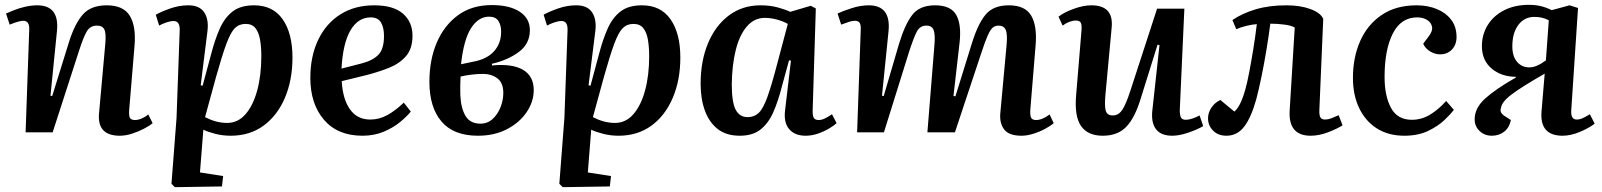

<svg xmlns="http://www.w3.org/2000/svg" viewBox="-20 -548 6633 795"><path d="M612 -38Q599 -27 576 -15Q553 -3 526.5 5.5Q500 14 476 14Q382 14 390 -78L416 -367Q420 -410 412 -426Q404 -442 382 -442Q354 -442 340 -419Q326 -396 307 -337L198 0H86L101 -425Q103 -462 76 -462Q60 -462 20 -446L5 -492Q16 -497 37 -505.5Q58 -514 84 -520Q110 -526 134 -526Q226 -526 216 -421L189 -152L196 -150L266 -375Q290 -451 323.5 -488.5Q357 -526 422 -526Q491 -526 517.5 -482.5Q544 -439 537 -358L515 -94Q513 -71 517.5 -61Q522 -51 539 -51Q552 -51 567 -57.5Q582 -64 594 -74Z M724 -421Q726 -461 699 -461Q686 -461 668.5 -455Q651 -449 639 -442L625 -487Q648 -500 685 -513Q722 -526 760 -526Q806 -526 825.5 -497Q845 -468 839 -419L811 -195L819 -193L854 -323Q870 -385 890.5 -430.5Q911 -476 944 -501Q977 -526 1032 -526Q1110 -526 1150.5 -468Q1191 -410 1191 -310Q1191 -216 1159.5 -142.5Q1128 -69 1071 -27.5Q1014 14 935 14Q902 14 871 6Q840 -2 822 -11L808 166L904 181L899 224L704 227L690 213L711 -60ZM997 -449Q970 -449 952.5 -431.5Q935 -414 917.5 -367Q900 -320 875 -231L829 -63Q850 -52 873 -45.5Q896 -39 921 -39Q965 -39 996.5 -75Q1028 -111 1045 -173.5Q1062 -236 1062 -316Q1062 -352 1057 -382.5Q1052 -413 1038 -431Q1024 -449 997 -449Z M1529 -526Q1609 -526 1648.5 -491.5Q1688 -457 1688 -400Q1688 -347 1661.5 -316Q1635 -285 1591.5 -267.5Q1548 -250 1497 -237L1395 -212Q1399 -138 1429 -95.5Q1459 -53 1513 -53Q1550 -53 1583 -71Q1616 -89 1652 -123L1681 -86Q1665 -66 1636.5 -42.5Q1608 -19 1568.5 -2.5Q1529 14 1481 14Q1378 14 1321.5 -52Q1265 -118 1265 -225Q1265 -315 1297.5 -383Q1330 -451 1389.5 -488.5Q1449 -526 1529 -526ZM1570 -399Q1570 -434 1557.5 -455Q1545 -476 1515 -476Q1463 -476 1431.5 -423Q1400 -370 1394 -264L1476 -285Q1523 -297 1546.5 -321Q1570 -345 1570 -399Z M1959 14Q1858 14 1808 -45Q1758 -104 1758 -209Q1758 -300 1788.5 -371.5Q1819 -443 1876.5 -485Q1934 -527 2016 -527Q2090 -527 2132 -499.5Q2174 -472 2174 -423Q2174 -367 2128.5 -333Q2083 -299 2017 -284V-277Q2101 -285 2145.5 -259Q2190 -233 2190 -175Q2190 -127 2160.5 -83.5Q2131 -40 2079 -13Q2027 14 1959 14ZM1889 -282 1951 -295Q2002 -307 2028.5 -339Q2055 -371 2055 -417Q2055 -444 2043.5 -461.5Q2032 -479 2005 -479Q1961 -479 1930.5 -431.5Q1900 -384 1889 -282ZM1969 -36Q1999 -36 2020 -55.5Q2041 -75 2052.5 -104Q2064 -133 2064 -163Q2064 -205 2039.5 -223.5Q2015 -242 1980 -242Q1957 -242 1932.5 -239Q1908 -236 1887 -231Q1885 -193 1886 -156Q1888 -102 1907 -69Q1926 -36 1969 -36Z M2330 -421Q2332 -461 2305 -461Q2292 -461 2274.5 -455Q2257 -449 2245 -442L2231 -487Q2254 -500 2291 -513Q2328 -526 2366 -526Q2412 -526 2431.5 -497Q2451 -468 2445 -419L2417 -195L2425 -193L2460 -323Q2476 -385 2496.5 -430.5Q2517 -476 2550 -501Q2583 -526 2638 -526Q2716 -526 2756.5 -468Q2797 -410 2797 -310Q2797 -216 2765.5 -142.5Q2734 -69 2677 -27.5Q2620 14 2541 14Q2508 14 2477 6Q2446 -2 2428 -11L2414 166L2510 181L2505 224L2310 227L2296 213L2317 -60ZM2603 -449Q2576 -449 2558.5 -431.5Q2541 -414 2523.5 -367Q2506 -320 2481 -231L2435 -63Q2456 -52 2479 -45.5Q2502 -39 2527 -39Q2571 -39 2602.5 -75Q2634 -111 2651 -173.5Q2668 -236 2668 -316Q2668 -352 2663 -382.5Q2658 -413 2644 -431Q2630 -449 2603 -449Z M3345 -94Q3344 -71 3349 -61Q3354 -51 3370 -51Q3383 -51 3397.5 -58.5Q3412 -66 3425 -75L3444 -38Q3432 -27 3411.5 -15Q3391 -3 3366 5.5Q3341 14 3316 14Q3271 14 3247.5 -13.5Q3224 -41 3231 -94L3255 -297L3247 -298L3217 -188Q3202 -129 3182 -83.5Q3162 -38 3129.5 -12Q3097 14 3043 14Q2987 14 2951.5 -14Q2916 -42 2898.5 -90.5Q2881 -139 2881 -201Q2881 -295 2911.5 -368.5Q2942 -442 2998 -484Q3054 -526 3129 -526Q3169 -526 3201.5 -517Q3234 -508 3252 -499L3337 -524L3358 -513ZM3076 -63Q3103 -63 3121.5 -80.5Q3140 -98 3157.5 -146.5Q3175 -195 3199 -287L3242 -449Q3223 -460 3197 -467Q3171 -474 3147 -474Q3103 -474 3072.5 -438.5Q3042 -403 3026.5 -341Q3011 -279 3010 -198Q3010 -125 3026 -94Q3042 -63 3076 -63Z M3849 -360Q3853 -404 3846 -423Q3839 -442 3816 -442Q3790 -442 3777 -418.5Q3764 -395 3744 -333L3640 0H3529L3544 -425Q3545 -445 3539.5 -453.5Q3534 -462 3519 -462Q3510 -462 3497 -458Q3484 -454 3463 -446L3448 -492Q3469 -502 3506 -514Q3543 -526 3577 -526Q3670 -526 3659 -418L3632 -152L3639 -150L3703 -368Q3727 -447 3757.5 -486.5Q3788 -526 3852 -526Q3917 -526 3939.5 -486Q3962 -446 3953 -369L3928 -151L3936 -149L4004 -368Q4029 -449 4061 -487.5Q4093 -526 4157 -526Q4225 -526 4250 -483Q4275 -440 4268 -360L4247 -104Q4244 -74 4248.5 -62.5Q4253 -51 4270 -51Q4295 -51 4326 -74L4343 -38Q4329 -26 4306.5 -14Q4284 -2 4258 6Q4232 14 4210 14Q4157 14 4137.5 -12.5Q4118 -39 4122 -80L4148 -363Q4152 -408 4144 -425Q4136 -442 4115 -442Q4101 -442 4091 -434Q4081 -426 4070 -401.5Q4059 -377 4043 -328L3934 0H3820Z M4363 -479Q4386 -497 4426 -511.5Q4466 -526 4499 -526Q4592 -526 4583 -434L4557 -154Q4553 -109 4558.5 -89.5Q4564 -70 4588 -70Q4611 -70 4626.5 -92.5Q4642 -115 4661 -174L4771 -512H4884L4865 -92Q4865 -71 4870 -61.5Q4875 -52 4890 -52Q4902 -52 4917 -57Q4932 -62 4947 -70L4962 -26Q4939 -12 4901 1Q4863 14 4834 14Q4786 14 4765.5 -14.5Q4745 -43 4752 -96L4781 -361L4773 -363L4703 -139Q4679 -60 4643.5 -23Q4608 14 4546 14Q4484 14 4456 -26.5Q4428 -67 4436 -156L4458 -421Q4460 -445 4455 -454Q4450 -463 4435 -463Q4422 -463 4407.5 -457.5Q4393 -452 4380 -442Z M5083 -465Q5122 -492 5178 -509Q5234 -526 5307 -526Q5364 -526 5406 -510.5Q5448 -495 5459 -470L5443 -93Q5442 -72 5447 -62.5Q5452 -53 5467 -53Q5479 -53 5492 -58Q5505 -63 5523 -71L5539 -29Q5517 -15 5479.5 -0.5Q5442 14 5407 14Q5314 14 5320 -90L5341 -434Q5328 -442 5299 -446Q5270 -450 5240 -450Q5233 -397 5223.5 -339.5Q5214 -282 5203 -229Q5192 -176 5182 -138Q5161 -62 5132 -24Q5103 14 5058 14Q5024 14 5003 -7Q4982 -28 4982 -58Q4982 -82 4996.5 -103Q5011 -124 5033 -134L5091 -86Q5116 -106 5136 -176Q5144 -204 5152.5 -248.5Q5161 -293 5169.5 -345Q5178 -397 5184 -448Q5166 -447 5141 -441Q5116 -435 5099 -427Z M5846 -526Q5892 -526 5929.5 -510.5Q5967 -495 5989 -466Q6011 -437 6011 -395Q6011 -363 5992 -343Q5973 -323 5943 -323Q5921 -323 5901 -335.5Q5881 -348 5873 -367L5894 -395Q5913 -419 5909.5 -437Q5906 -455 5889 -465.5Q5872 -476 5848 -476Q5781 -476 5747 -409Q5713 -342 5713 -229Q5713 -151 5739.5 -101.5Q5766 -52 5826 -52Q5866 -52 5901 -73Q5936 -94 5968 -130L6000 -93Q5988 -77 5961.5 -51.5Q5935 -26 5893.5 -6Q5852 14 5795 14Q5729 14 5681.5 -16Q5634 -46 5608 -100Q5582 -154 5582 -226Q5582 -310 5612 -378Q5642 -446 5701 -486Q5760 -526 5846 -526Z M6376 -243Q6280 -188 6239 -157Q6198 -126 6195 -101Q6188 -83 6208 -69L6236 -51Q6230 -20 6208.5 -3Q6187 14 6157 14Q6127 14 6106.5 -5.5Q6086 -25 6086 -54Q6086 -101 6130 -140.5Q6174 -180 6255 -226L6258 -230Q6197 -230 6156.5 -264Q6116 -298 6116 -357Q6116 -405 6140 -444Q6164 -483 6208 -505.5Q6252 -528 6311 -528Q6338 -528 6360.5 -522.5Q6383 -517 6405 -506L6479 -526L6514 -515L6486 -92Q6483 -53 6509 -53Q6521 -53 6534 -59Q6547 -65 6563 -75L6583 -36Q6560 -18 6522 -2Q6484 14 6450 14Q6354 14 6363 -88ZM6393 -464Q6377 -472 6363.5 -475Q6350 -478 6333 -478Q6292 -478 6267 -445Q6242 -412 6242 -356Q6242 -315 6261.5 -292Q6281 -269 6313 -269Q6342 -269 6381 -298Z"/></svg>

Font: Literata 36pt SemiBold
Style: Italic
Weight: 600
Italic angle: -2°
Designer: Latin by Veronika Burian and Jose Scaglione. Greek by Irene Vlachou. Cyrillic by Vera Evstafieva
Foundry: TypeTogether
Version: Version 3.002